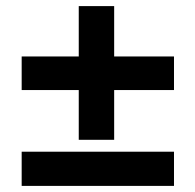

<svg xmlns="http://www.w3.org/2000/svg" viewBox="-20 -667 640 629"><path d="M354 -209H238V-372H51V-482H238V-647H354V-482H550V-372H354ZM550 -58H51V-170H550Z"/></svg>

Font: JuliaMono Latin
Style: Bold
Weight: 700
Monospace: yes
Designer: cormullion
Foundry: corm
Version: Version 0.038; ttfautohint (v1.8)